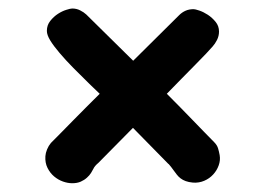

<svg xmlns="http://www.w3.org/2000/svg" viewBox="-20 -542 619 440"><path d="M145.5 -122.1Q135.3 -122.1 124.3 -126Q113.3 -129.9 104 -137.7Q94.7 -145.5 88.9 -157.2Q83 -168.9 84 -184.1Q84.5 -191.4 87.9 -199.7Q91.3 -208 96.7 -214.4Q106.9 -224.6 119.9 -237.8Q132.8 -251 147.2 -265.6Q161.6 -280.3 177.2 -295.9Q192.9 -311.5 208.5 -327.1L187.5 -347.2Q166.5 -367.7 148.2 -386.2Q129.9 -404.8 116.5 -420.7Q103 -436.5 95.2 -449.2Q87.4 -461.9 87.4 -471.2Q87.4 -484.4 95.2 -494.1Q103 -503.9 112.8 -510.3Q122.6 -516.6 132.1 -519.5Q141.6 -522.5 145.5 -522.5Q155.3 -522.5 163.6 -518.3Q171.9 -514.2 177.7 -508.8L285.2 -402.8L390.6 -507.3Q397 -513.7 405 -517.3Q413.1 -521 423.8 -521Q427.2 -521 436.8 -517.8Q446.3 -514.6 456.3 -508.1Q466.3 -501.5 474.1 -491.9Q481.9 -482.4 481.9 -469.7Q481.9 -459.5 477.3 -450.4Q472.7 -441.4 467.3 -435.5Q462.9 -430.2 452.4 -419.2Q441.9 -408.2 427.5 -393.6Q413.1 -378.9 396.2 -361.8Q379.4 -344.7 362.3 -327.1Q375 -314.5 389.9 -299.3Q404.8 -284.2 419.4 -269Q434.1 -253.9 447.5 -240Q460.9 -226.1 470.7 -216.3Q477.5 -209.5 479.7 -202.1Q481.9 -194.8 483.4 -186.5Q485.4 -174.8 481.2 -163.1Q477.1 -151.4 468.5 -142.1Q460 -132.8 448 -127.7Q436 -122.6 422.4 -123.5Q412.1 -124.5 405.5 -127Q398.9 -129.4 393.8 -133.3Q388.7 -137.2 385 -142.1Q381.3 -147 377 -152.8Q372.6 -159.2 366.2 -166.5V-166L284.7 -249L205.6 -168.9Q196.8 -161.6 193.8 -154.8Q191.9 -150.9 188.5 -145.5Q185.1 -140.1 179.2 -134.8Q173.3 -129.4 165 -125.7Q156.7 -122.1 145.5 -122.1Z"/></svg>

Font: Autour One
Style: Regular
Weight: 400
Version: Version 1.007; ttfautohint (v0.92) -l 24 -r 24 -G 200 -x 7 -